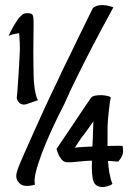

<svg xmlns="http://www.w3.org/2000/svg" viewBox="-20 -666 522 768"><path d="M238.3 -252Q210 -197.3 186.5 -146Q163.1 -94.7 147 -51.8Q130.9 -8.8 123 23.9Q115.2 56.6 120.1 72.3Q103.5 78.1 83.5 77.6Q63.5 77.1 50.8 58.6Q42 44.9 46.4 26.4Q50.8 7.8 60.5 -13.7Q64.5 -23.4 79.1 -56.6Q93.8 -89.8 114.3 -135.7Q134.8 -181.6 159.2 -234.9Q183.6 -288.1 209 -339.8Q227.5 -380.9 251 -427.7Q270.5 -468.8 296.4 -521.5Q322.3 -574.2 351.6 -633.8Q364.3 -643.6 378.4 -645Q392.6 -646.5 405.3 -644.5Q419.9 -641.6 433.6 -636.7Q384.8 -547.9 348.1 -477.1Q311.5 -406.2 287.1 -356.4Q257.8 -297.9 238.3 -252ZM57.6 -427.7Q60.5 -468.8 59.1 -494.1Q57.6 -519.5 56.6 -533.2Q47.9 -532.2 36.6 -529.8Q25.4 -527.3 14.6 -522.5Q17.6 -529.3 22.5 -540Q27.3 -548.8 34.7 -562Q42 -575.2 55.7 -594.7Q62.5 -600.6 68.8 -606.9Q75.2 -613.3 89.8 -613.3Q107.4 -613.3 110.8 -605.5Q114.3 -597.7 114.3 -580.1Q114.3 -574.2 114.3 -556.2Q114.3 -538.1 113.8 -513.7Q113.3 -489.3 113.3 -461.4Q113.3 -433.6 113.8 -407.2Q114.3 -380.9 114.7 -358.9Q115.2 -336.9 117.2 -325.2Q118.2 -310.5 121.1 -298.8Q123 -288.1 126 -278.3Q128.9 -268.6 132.8 -265.6L87.9 -250Q75.2 -245.1 63.5 -250.5Q51.8 -255.9 46.9 -273.4Q49.8 -299.8 51.3 -327.1Q52.7 -354.5 54.7 -377Q56.6 -402.3 57.6 -427.7ZM410.2 -82Q437.5 -83 454.1 -83Q470.7 -83 470.7 -81.1Q474.6 -56.6 468.8 -43.9Q462.9 -31.2 453.1 -19.5Q446.3 -20.5 439 -20.5Q431.6 -20.5 425.8 -21.5Q418.9 -21.5 412.1 -22.5Q413.1 -15.6 413.1 -10.3Q413.1 -4.9 414.1 0Q415 10.7 417 22.5Q418.9 33.2 421.9 45.4Q424.8 57.6 429.7 69.3Q424.8 74.2 418 76.2Q411.1 78.1 405.3 80.1Q398.4 82 390.6 82Q362.3 82 354 59.6Q345.7 37.1 347.7 -23.4H342.8Q322.3 -22.5 304.2 -20.5Q286.1 -18.6 272.5 -17.6Q258.8 -16.6 248.5 -17.1Q238.3 -17.6 232.4 -22.5Q226.6 -26.4 222.7 -33.2Q217.8 -39.1 213.9 -47.9Q210 -56.6 206.1 -70.3Q252 -137.7 278.8 -178.2Q305.7 -218.8 320.3 -240.2Q337.9 -265.6 343.8 -274.4Q348.6 -281.2 361.8 -283.7Q375 -286.1 389.2 -285.2Q403.3 -284.2 413.6 -281.2Q423.8 -278.3 422.9 -274.4Q420.9 -266.6 418.9 -252Q417 -237.3 415 -219.7Q413.1 -202.1 411.6 -184.6Q410.2 -167 410.2 -153.3ZM349.6 -80.1Q351.6 -112.3 352.1 -137.2Q352.5 -162.1 353.5 -180.7Q344.7 -168 335 -154.3Q325.2 -140.6 317.4 -129.9Q307.6 -118.2 297.4 -103Q287.1 -87.9 279.3 -75.2Q293 -77.1 311.5 -78.1Q330.1 -79.1 349.6 -80.1Z"/></svg>

Font: Rancho
Style: Regular
Weight: 400
Designer: Font Diner, Inc
Foundry: Font Diner, Inc
Version: Version 1.000